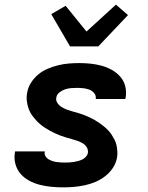

<svg xmlns="http://www.w3.org/2000/svg" viewBox="-20 -800 640 828"><path d="M252 8Q226 8 201 5.5Q176 3 152 -3Q128 -9 106.5 -20.5Q85 -32 69.5 -49.5Q54 -67 47 -91Q40 -115 44 -140L45 -147H173V-146Q171 -136 175.5 -127.5Q180 -119 188 -114Q196 -109 204.5 -106Q213 -103 222.5 -101.5Q232 -100 241.5 -99.5Q251 -99 261 -99Q270 -99 279 -99.5Q288 -100 297.5 -101.5Q307 -103 316.5 -105.5Q326 -108 334.5 -112Q343 -116 350 -123.5Q357 -131 359 -140Q361 -154 354 -165Q347 -176 336 -182.5Q325 -189 313 -193Q301 -197 288.5 -200.5Q276 -204 264 -207.5Q252 -211 240 -215.5Q228 -220 216.5 -225.5Q205 -231 194 -237Q183 -243 172.5 -250Q162 -257 152.5 -265Q143 -273 135 -282Q127 -291 119.5 -301Q112 -311 107 -322.5Q102 -334 99 -346.5Q96 -359 95 -372Q94 -385 97 -399Q100 -421 113 -442Q126 -463 144.5 -478.5Q163 -494 185.5 -503.5Q208 -513 230.5 -518.5Q253 -524 276 -526Q299 -528 321 -528Q346 -528 370.5 -525.5Q395 -523 418.5 -516.5Q442 -510 462.5 -498.5Q483 -487 498.5 -469.5Q514 -452 520 -428.5Q526 -405 522 -380L520 -373H392L393 -374Q395 -388 386 -398.5Q377 -409 365 -413.5Q353 -418 339.5 -419.5Q326 -421 312 -421Q299 -421 286.5 -420Q274 -419 261.5 -415Q249 -411 237 -402Q225 -393 223 -380Q220 -367 227.5 -356Q235 -345 245.5 -338.5Q256 -332 268 -327.5Q280 -323 292.5 -319.5Q305 -316 317.5 -312.5Q330 -309 341.5 -304.5Q353 -300 365 -294.5Q377 -289 387.5 -283Q398 -277 408 -270Q418 -263 428 -255Q438 -247 446.5 -238Q455 -229 461.5 -219Q468 -209 474 -197.5Q480 -186 482.5 -173.5Q485 -161 486 -148Q487 -135 485 -122Q481 -98 467.5 -77Q454 -56 434 -40.5Q414 -25 391.5 -15.5Q369 -6 345.5 -1Q322 4 298.5 6Q275 8 252 8ZM282 -600 201 -739 263 -775 353 -664 480 -780 532 -735 404 -600Z"/></svg>

Font: Iosevka Aile Extrabold
Style: Italic
Weight: 800
Italic angle: -9°
Designer: Belleve Invis
Foundry: Belleve Invis
Version: Version 31.1.0; ttfautohint (v1.8.4)